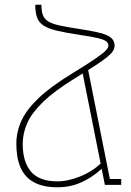

<svg xmlns="http://www.w3.org/2000/svg" viewBox="-20 -781 552 811"><path d="M155 -761Q155 -734 161 -717.5Q167 -701 184 -690.5Q201 -680 233.5 -673Q266 -666 319 -658Q358 -652 386 -646Q414 -640 431 -632.5Q448 -625 456 -614Q464 -603 464 -588Q464 -578 458 -567Q452 -556 434.5 -541.5Q417 -527 383.5 -505Q350 -483 296 -450Q210 -397 162 -350.5Q114 -304 95 -261Q76 -218 76 -173Q76 -97 111 -56Q146 -15 222 -15Q268 -15 320.5 -36.5Q373 -58 410 -95V-66H407Q370 -32 324 -11Q278 10 222 10Q162 10 123.5 -11Q85 -32 67 -73Q49 -114 49 -173Q49 -224 70.5 -271Q92 -318 143 -366.5Q194 -415 282 -469Q351 -511 384 -534Q417 -557 427.5 -568.5Q438 -580 438 -588Q438 -600 427 -607.5Q416 -615 389 -621Q362 -627 315 -634Q255 -643 218 -652Q181 -661 162 -674.5Q143 -688 136 -708.5Q129 -729 129 -761ZM326 -487 351 -492 448 -5 423 0ZM423 0 443 -25H492V0Z"/></svg>

Font: Noto Sans Armenian Thin
Style: Regular
Weight: 250
Version: Version 2.007